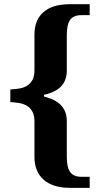

<svg xmlns="http://www.w3.org/2000/svg" viewBox="-20 -780 482 925"><path d="M412.1 125H316.9Q274.9 125 242.9 114.7Q210.9 104.5 189.5 85Q168 65.9 157 38.3Q146 10.7 146 -22.9V-193.8Q146 -222.7 137 -240.5Q127.9 -258.3 112.3 -268.6Q96.7 -278.8 75.4 -283Q54.2 -287.1 29.8 -288.1V-349.1Q54.2 -350.1 75.4 -354Q96.7 -357.9 112.3 -368.2Q127.9 -378.4 137 -396.2Q146 -414.1 146 -441.9V-613.8Q146 -683.6 189.5 -721.7Q232.9 -759.8 316.9 -759.8H412.1V-707H373Q351.6 -707 337.9 -700.7Q324.2 -694.3 316.4 -682.1Q308.6 -669.9 305.2 -651.6Q301.8 -633.3 301.8 -609.9V-439.9Q301.8 -394.5 275.9 -365.5Q250 -336.4 191.9 -323.2V-314.9Q249 -300.8 275.4 -271.5Q301.8 -242.2 301.8 -196.8V-25.9Q301.8 -2.4 305.2 15.9Q308.6 34.2 316.4 46.4Q324.2 58.6 337.9 65.2Q351.6 71.8 373 71.8H412.1Z"/></svg>

Font: Sitara
Style: Bold Italic
Weight: 700
Italic angle: -11°
Designer: Neelakash Kshetrimayum
Foundry: Neelakash Kshetrimayum
Version: Version 1.000;PS Version 1.000;PS 1.0;hotconv 1.;hotconv 1.0